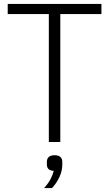

<svg xmlns="http://www.w3.org/2000/svg" viewBox="-20 -718 551 971"><path d="M285 -647V0H227V-647H19V-698H493V-647ZM256 67Q276 67 285.5 76Q295 85 295 100V115Q295 147 280 178.5Q265 210 243 233H203Q224 210 235.5 188Q247 166 252 146Q233 145 225 136.5Q217 128 217 114V100Q217 85 226.5 76Q236 67 256 67Z"/></svg>

Font: IBM Plex Sans Cond Light
Style: Regular
Weight: 300
Width: 3
Designer: Mike Abbink, Paul van der Laan, Pieter van Rosmalen
Foundry: Bold Monday
Version: Version 1.3